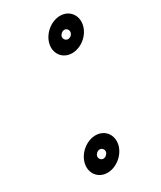

<svg xmlns="http://www.w3.org/2000/svg" viewBox="-149 -563 566 673"><g transform="rotate(-30 133.5 -226.0)"><path d="M78.5 -15C80.5 -23.6 89.5 -31 98.2 -31C107.3 -31 114.9 -21.3 112.8 -12C110.8 -3.4 101.7 4 93.1 4C83.9 4 76.3 -5.7 78.5 -15ZM28.5 -15C19.8 22.4 44 54 81.5 54C117.9 54 154.4 24.4 162.8 -12C171.4 -49.4 147.2 -81 109.7 -81C73.3 -81 36.9 -51.4 28.5 -15ZM180.6 -440C182.6 -448.6 191.7 -456 200.3 -456C209.5 -456 217.1 -446.6 214.8 -436.5C212.7 -427.6 204.7 -421 195.2 -421C186.1 -421 178.4 -430.7 180.6 -440ZM130.6 -440C122 -402.6 146.1 -371 183.7 -371C219.7 -371 256.2 -399.5 264.8 -436.5C273.4 -473.9 249.8 -506 211.8 -506C175.5 -506 139 -476.4 130.6 -440Z"/></g></svg>

Font: HoneyBee
Style: StrIt
Weight: 700
Foundry: Cannot Into Space Fonts
Version: Version 0.89